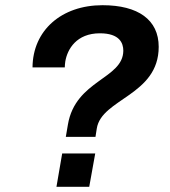

<svg xmlns="http://www.w3.org/2000/svg" viewBox="-20 -718 653 738"><path d="M233 -192H347L352 -224C370 -339 590 -351 590 -538C590 -642 511 -698 374 -698C216 -698 106 -601 105 -459H229C229 -466 230 -474 231 -482C239 -529 274 -590 364 -590C440 -590 454 -552 454 -523C453 -414 270 -411 241 -239ZM197 0H323L346 -128H219Z"/></svg>

Font: Archivo SemiBold
Style: Italic
Weight: 600
Italic angle: -10°
Designer: Hector Gatti
Foundry: Omnibus-Type
Version: Version 2.001